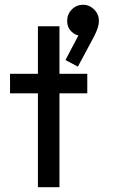

<svg xmlns="http://www.w3.org/2000/svg" viewBox="-20 -784 501 804"><path d="M138.8 0V-674H229V0ZM22 -393.2V-475H345.5V-393.2ZM306 -504.8 254.2 -532.8 316.8 -651.8 348 -659.8Q343 -649 335.5 -641.9Q328 -634.8 317.2 -634.8Q296.2 -634.8 278.8 -652.1Q261.2 -669.5 261.2 -696Q261.2 -724.2 280.5 -744.1Q299.8 -764 328 -764Q354.5 -764 374.4 -744.1Q394.2 -724.2 394.2 -696Q394.2 -684.5 389.8 -669Q385.2 -653.5 372.8 -629.2Z"/></svg>

Font: Outfit Thin
Style: Regular
Weight: 100
Designer: Rodrigo Fuenzalida
Foundry: fragTYPE
Version: Version 1.100;gftools[0.9.27]